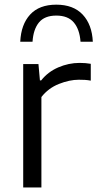

<svg xmlns="http://www.w3.org/2000/svg" viewBox="-20 -824 428 844"><path d="M82 0V-542.5H149L155.5 -470.5H161Q190.5 -508 236.2 -527.8Q282 -547.5 330 -547.5Q356.5 -547.5 379 -543.5V-469.5Q366.5 -472 353.5 -472.8Q340.5 -473.5 326.5 -473.5Q285.5 -473.5 239 -455Q192.5 -436.5 162 -397.5V0ZM69 -640.5Q72.5 -716.5 112.5 -760Q152.5 -803.5 227.5 -803.5Q302.5 -803.5 343.5 -759.8Q384.5 -716 388 -640.5H334Q330 -695 304.5 -725.2Q279 -755.5 227.5 -755.5Q176 -755.5 151.2 -725.2Q126.5 -695 123 -640.5Z"/></svg>

Font: Encode Sans Semi Expanded
Style: Regular
Weight: 400
Width: 6
Designer: Multiple Designers
Foundry: Impallari Type
Version: Version 3.000; ttfautohint (v1.8.3) -l 8 -r 50 -G 200 -x 14 